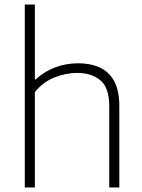

<svg xmlns="http://www.w3.org/2000/svg" viewBox="-20 -828 628 848"><path d="M89.5 0V-808H134V-477H137.5Q175.5 -512.5 223.8 -530.5Q272 -548.5 326 -548.5Q379.5 -548.5 420.2 -530Q461 -511.5 484 -470Q507 -428.5 507 -359V0H462.5V-358Q462.5 -441 423.2 -473.5Q384 -506 320 -506Q272.5 -506 222 -486.5Q171.5 -467 134 -421.5V0Z"/></svg>

Font: Encode Sans Semi Expanded ExtraLight
Style: Regular
Weight: 200
Width: 6
Designer: Multiple Designers
Foundry: Impallari Type
Version: Version 3.000; ttfautohint (v1.8.3) -l 8 -r 50 -G 200 -x 14 